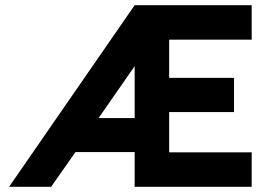

<svg xmlns="http://www.w3.org/2000/svg" viewBox="-20 -720 1060 740"><path d="M499 -700 15 0H177L271 -134H499V0H950V-133H632V-288H882V-420H632V-567H950V-700ZM499 -465V-265H360Z"/></svg>

Font: Unageo
Style: Bold
Weight: 700
Designer: Richard Sepsi
Foundry: Richard Sepsi
Version: Version 2.000